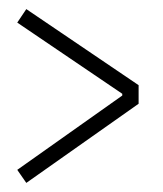

<svg xmlns="http://www.w3.org/2000/svg" viewBox="-20 -441 361 424"><path d="M18.1 -65.9 250 -230V-233.9L18.1 -391.1L38.1 -420.9L286.1 -252.9V-211.9L38.1 -37.1Z"/></svg>

Font: RawengulkPcs
Style: Regular
Weight: 400
Version: Version 0.92